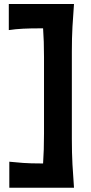

<svg xmlns="http://www.w3.org/2000/svg" viewBox="-20 -794 447 938"><path d="M25.5 123V-4Q57 -0.5 93.2 2Q129.5 4.5 178.5 4.5H190.5Q195 -60.5 195 -141.5V-515.5Q195 -593.5 190.5 -655.5H170Q129 -655.5 92.8 -653.8Q56.5 -652 23 -647V-774.5H341.5Q337 -717 334 -663Q331 -609 331 -542V-115.5Q331 -46.5 334 9Q337 64.5 341.5 123Z"/></svg>

Font: Commissioner Flair
Style: Bold
Weight: 700
Designer: Kostas Bartsokas
Foundry: Kostas Bartsokas
Version: Version 1.000; ttfautohint (v1.8.3)